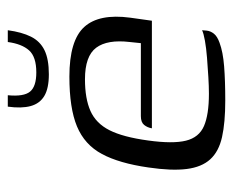

<svg xmlns="http://www.w3.org/2000/svg" viewBox="-74 -532 612 505"><g transform="rotate(-90 232.5 -280.0)"><path d="M220 6Q162 6 124 -2.5Q86 -11 65.5 -33.5Q45 -56 40 -95.5Q35 -135 44 -196Q55 -273 79.5 -318.5Q104 -364 152 -384Q200 -404 283 -404Q378 -404 413.5 -365Q449 -326 438 -244L430 -187H147Q149 -199 156 -207.5Q163 -216 179 -216H371L374 -245Q381 -304 359 -333.5Q337 -363 276 -363Q225 -363 192.5 -348.5Q160 -334 142 -298.5Q124 -263 115 -197Q106 -132 114.5 -97.5Q123 -63 153 -50Q183 -37 238 -37Q257 -37 282 -38.5Q307 -40 332.5 -42Q358 -44 377.5 -47.5Q397 -51 405 -55L404 -43Q403 -33 396 -24Q389 -15 372 -9Q348 0 310 3Q272 6 220 6ZM289 -458Q252 -458 232 -470Q212 -482 205.5 -506Q199 -530 204 -566H234Q230 -524 243.5 -507.5Q257 -491 294 -491Q335 -491 352 -510Q369 -529 374 -566H405Q400 -529 388 -505Q376 -481 352.5 -469.5Q329 -458 289 -458Z"/></g></svg>

Font: Genos
Style: Italic
Weight: 400
Italic angle: -8°
Version: Version 1.010